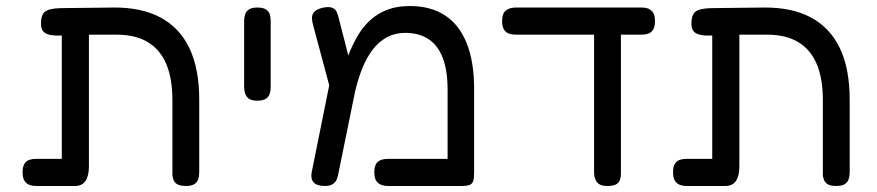

<svg xmlns="http://www.w3.org/2000/svg" viewBox="-20 -607 2908 637"><path d="M100 10Q87 10 77 6Q67 2 61 -7.5Q55 -17 55 -35Q55 -54 61 -63.5Q67 -73 77 -76.5Q87 -80 99 -80H185V-518L222 -490Q193 -489 172.5 -489Q152 -489 139.5 -493Q127 -497 121.5 -505.5Q116 -514 116 -529Q116 -557 129 -568Q142 -579 181 -580L355 -582Q449 -583 512.5 -549Q576 -515 608.5 -447Q641 -379 641 -276V-36Q641 -23 637.5 -12.5Q634 -2 624.5 4Q615 10 597 10Q579 10 569.5 5Q560 0 556 -9.5Q552 -19 552 -29V-274Q552 -347 531.5 -395Q511 -443 470 -467.5Q429 -492 367 -492H275V-55Q275 -23 263.5 -6.5Q252 10 229 10Z M833 -273Q815 -273 806 -279.5Q797 -286 793.5 -296Q790 -306 790 -318V-538Q790 -550 793.5 -560Q797 -570 806.5 -576Q816 -582 834 -582Q853 -582 862.5 -575.5Q872 -569 875 -559.5Q878 -550 878 -537V-317Q878 -305 874.5 -295Q871 -285 861.5 -279Q852 -273 833 -273Z M1553 -312V-35Q1553 -16 1550 -6.5Q1547 3 1538 6.5Q1529 10 1510 10H1267Q1255 10 1244.5 6Q1234 2 1228 -7.5Q1222 -17 1222 -35Q1222 -54 1228 -63.5Q1234 -73 1244.5 -76.5Q1255 -80 1268 -80H1465V-309Q1465 -374 1448.5 -416Q1432 -458 1400.5 -478Q1369 -498 1324 -498Q1291 -498 1264 -483.5Q1237 -469 1217 -443Q1197 -417 1182.5 -381.5Q1168 -346 1158 -303L1104 -38Q1102 -25 1098 -14Q1094 -3 1084.5 3.5Q1075 10 1058 10Q1032 10 1021 -1.5Q1010 -13 1014 -35L1085 -387L1117 -366Q1127 -403 1141 -436.5Q1155 -470 1172.5 -497.5Q1190 -525 1214 -545Q1238 -565 1268.5 -576Q1299 -587 1340 -587Q1408 -587 1455.5 -556.5Q1503 -526 1528 -464.5Q1553 -403 1553 -312ZM1083 -284 1019 -523Q1015 -537 1015 -548Q1015 -559 1022.5 -567.5Q1030 -576 1049 -581Q1072 -586 1083 -581Q1094 -576 1098 -565.5Q1102 -555 1104 -546L1151 -363Z M1692 -492Q1679 -492 1668.5 -495.5Q1658 -499 1652 -509Q1646 -519 1646 -537Q1646 -556 1652 -565Q1658 -574 1668.5 -578Q1679 -582 1691 -582H2109Q2122 -582 2131.5 -578Q2141 -574 2147 -565Q2153 -556 2153 -537Q2153 -519 2147 -509Q2141 -499 2131 -495.5Q2121 -492 2108 -492ZM1995 10Q1977 10 1968 4Q1959 -2 1955 -12.5Q1951 -23 1951 -36V-505L2040 -501V-29Q2040 -19 2036.5 -9.5Q2033 0 2023.5 5Q2014 10 1995 10Z M2258 10Q2245 10 2235 6Q2225 2 2219 -7.5Q2213 -17 2213 -35Q2213 -54 2219 -63.5Q2225 -73 2235 -76.5Q2245 -80 2257 -80H2343V-518L2380 -490Q2351 -489 2330.5 -489Q2310 -489 2297.5 -493Q2285 -497 2279.5 -505.5Q2274 -514 2274 -529Q2274 -557 2287 -568Q2300 -579 2339 -580L2513 -582Q2607 -583 2670.5 -549Q2734 -515 2766.5 -447Q2799 -379 2799 -276V-36Q2799 -23 2795.5 -12.5Q2792 -2 2782.5 4Q2773 10 2755 10Q2737 10 2727.5 5Q2718 0 2714 -9.5Q2710 -19 2710 -29V-274Q2710 -347 2689.5 -395Q2669 -443 2628 -467.5Q2587 -492 2525 -492H2433V-55Q2433 -23 2421.5 -6.5Q2410 10 2387 10Z"/></svg>

Font: Fredoka Light
Style: Regular
Weight: 400
Version: Version 2.001